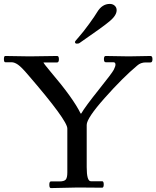

<svg xmlns="http://www.w3.org/2000/svg" viewBox="-88 -959 799 981"><path d="M318 -739Q314 -736 304.5 -736Q295 -736 295 -745Q295 -748 316 -771.5Q337 -795 367.5 -837Q398 -879 409 -898Q434 -939 473 -939Q488 -939 498 -930Q508 -921 508 -907Q508 -881 474 -852Q440 -823 318 -739ZM310 -1 172 2Q164 2 164 -15Q164 -32 172 -32H215Q240 -32 248 -41.5Q256 -51 256 -78V-302Q257 -343 55 -577Q22 -616 4 -628.5Q-14 -641 -29 -641H-61Q-68 -641 -68 -657Q-68 -673 -61 -673L63 -671L204 -673Q213 -673 213 -656.5Q213 -640 204 -640H134Q134 -636 170 -593Q286 -457 324 -379H327Q348 -415 416.5 -500.5Q485 -586 493.5 -603Q502 -620 502 -629Q502 -641 491 -641H452Q443 -641 443 -657Q443 -673 452 -673L570 -671L681 -673Q691 -673 691 -656.5Q691 -640 681 -640H656Q631 -640 613 -624Q540 -563 447.5 -459Q355 -355 355 -321V-105Q355 -33 376 -33H434Q442 -33 442 -16.5Q442 0 434 0Z"/></svg>

Font: Sedan SC
Style: Regular
Weight: 400
Designer: Sebastian Salazar
Foundry: Sebastian Salazar
Version: Version 1.001